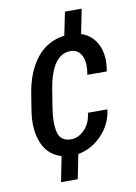

<svg xmlns="http://www.w3.org/2000/svg" viewBox="-86 -700 621 876"><g transform="rotate(-10 224.5 -262.5)"><path d="M206.5 -64.9Q238.3 -65.4 266.6 -93.8Q294.9 -122.1 300.3 -170.9H390.6Q381.8 -101.6 334 -52.7Q286.1 -3.9 224.6 6.8L202.1 119.6H124.5L147.9 2.9Q85.4 -15.6 60.1 -77.1Q34.7 -138.7 48.8 -227.1L60.5 -299.8Q76.2 -400.4 125.5 -462.9Q174.8 -525.4 255.4 -536.1L277.3 -643.6H355L332 -530.3Q383.8 -512.7 407.2 -463.9Q430.7 -415 418 -341.8H327.6Q337.9 -396.5 322.3 -429.2Q306.6 -461.9 270.5 -461.9Q183.1 -461.9 157.7 -299.8L146 -227.1Q133.8 -150.4 145 -107.4Q156.2 -64.5 206.5 -64.9Z"/></g></svg>

Font: RobotoCondensed-Italic
Style: Italic
Weight: 400
Designer: Google
Version: Version 1.200311; 2013